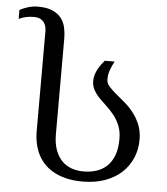

<svg xmlns="http://www.w3.org/2000/svg" viewBox="-80 -774 721 831"><g transform="rotate(5 281.0 -358.5)"><path d="M92.8 -621.6Q92.8 -629.9 91.1 -640.1Q89.4 -650.4 83.5 -659.4Q77.6 -668.5 66.7 -674.6Q55.7 -680.7 37.1 -680.7Q2.4 -680.7 -27.3 -666.5V-705.6Q-10.7 -714.4 9.3 -720.5Q29.3 -726.6 52.7 -726.6Q92.3 -726.6 116.7 -715.1Q141.1 -703.6 154.3 -685.5Q167.5 -667.5 172.1 -644.8Q176.8 -622.1 176.8 -599.6V-183.6Q176.8 -143.6 187.3 -115Q197.8 -86.4 215.6 -68.4Q233.4 -50.3 257.6 -41.7Q281.7 -33.2 309.6 -33.2Q339.8 -33.2 366 -41.7Q392.1 -50.3 411.4 -68.6Q430.7 -86.9 441.7 -116Q452.6 -145 452.6 -186Q452.6 -219.2 442.6 -243.9Q432.6 -268.6 417.5 -287.8Q402.3 -307.1 385 -323Q367.7 -338.9 352.5 -354.5Q337.4 -370.1 327.4 -387.7Q317.4 -405.3 317.4 -428.2Q317.4 -446.8 326.9 -469Q336.4 -491.2 359.9 -518.6H402.8Q394 -502.4 389.2 -490.5Q384.3 -478.5 381.8 -469.2Q379.4 -460 378.9 -452.4Q378.4 -444.8 378.4 -438Q378.4 -422.9 390.4 -409.2Q402.3 -395.5 420.2 -380.4Q438 -365.2 459 -347.9Q480 -330.6 497.8 -308.1Q515.6 -285.6 527.6 -256.8Q539.6 -228 539.6 -190.4Q539.6 -147.9 523.7 -111.1Q507.8 -74.2 478.3 -47.1Q448.7 -20 406 -4.6Q363.3 10.7 309.6 10.7Q267.1 10.7 234.6 2.2Q202.1 -6.3 178 -20.8Q153.8 -35.2 137.5 -54.4Q121.1 -73.7 111.3 -95.7Q101.6 -117.7 97.2 -140.9Q92.8 -164.1 92.8 -186Z"/></g></svg>

Font: Arian Grqi
Style: Regular
Weight: 400
Designer: Ruben Hakobyan (Tarumian)
Foundry: Ruben Hakobyan (Tarumian)
Version: Version 1.003